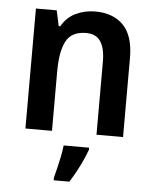

<svg xmlns="http://www.w3.org/2000/svg" viewBox="-54 -598 694 864"><g transform="rotate(5 293.0 -165.5)"><path d="M341 -552Q423 -552 469 -504.5Q515 -457 515 -357V0H395V-330Q395 -390 374.5 -421Q354 -452 309 -452Q244 -452 219 -406Q194 -360 194 -267V0H74V-542H168L183 -472H190Q214 -514 254.5 -533Q295 -552 341 -552ZM367 71Q355 104 335 144.5Q315 185 292 221H221V209Q226 190 232.5 163.5Q239 137 244.5 109.5Q250 82 252 61H367Z"/></g></svg>

Font: Noto Sans Gurmukhi UI SemiCondensed SemiBold
Style: Regular
Weight: 600
Width: 4
Designer: Jelle Bosma - Monotype Design Team
Foundry: Monotype Imaging Inc.
Version: Version 2.004; ttfautohint (v1.8.4.7-5d5b)